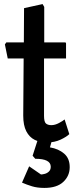

<svg xmlns="http://www.w3.org/2000/svg" viewBox="-20 -695 372 942"><path d="M209 4Q176 4 150 -9Q124 -22 109 -51Q94 -80 94 -128L96 -408H18L4 -477L11 -487H97L98 -655L189 -675L197 -661V-487H299Q304 -487 304 -481V-408H196V-127Q196 -97 205.5 -89Q215 -81 232 -81Q250 -81 269.5 -91.5Q289 -102 297 -109L320 -37Q307 -24 277.5 -10Q248 4 209 4ZM198 227Q163 227 137 219Q111 211 88 201L123 121L181 161Q188 161 199.5 158Q211 155 220 146.5Q229 138 229 123Q229 84 153 84L140 69L169 -21H239L225 28Q267 35 294.5 58.5Q322 82 322 125Q322 168 290.5 197.5Q259 227 198 227Z"/></svg>

Font: Kreon Light Medium
Style: Regular
Weight: 500
Version: Version 2.002